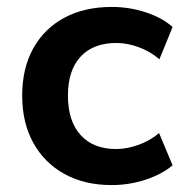

<svg xmlns="http://www.w3.org/2000/svg" viewBox="-20 -524 534 554"><path d="M302 10Q224 10 166 -22Q108 -54 76 -112Q44 -170 44 -248Q44 -327 76 -384.5Q108 -442 166 -473Q224 -504 303 -504Q353 -504 400.5 -488.5Q448 -473 478 -446L440 -353Q413 -376 380 -388Q347 -400 316 -400Q249 -400 212.5 -360.5Q176 -321 176 -248Q176 -175 212.5 -134.5Q249 -94 315 -94Q346 -94 379.5 -106Q413 -118 439 -140L478 -47Q447 -21 400 -5.5Q353 10 302 10Z"/></svg>

Font: Nunito Sans 10pt
Style: Bold
Weight: 700
Designer: Vernon Adams
Foundry: Vernon Adams
Version: Version 3.101;gftools[0.9.27]